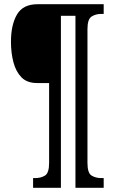

<svg xmlns="http://www.w3.org/2000/svg" viewBox="-20 -780 544 911"><path d="M137 111V65H147Q174 65 193.5 53Q213 41 213 -7V-386H156Q108 -386 81.5 -413.5Q55 -441 43.5 -485.5Q32 -530 32 -582Q32 -662 60.5 -711Q89 -760 158 -760H472V-714H461Q434 -714 414.5 -701.5Q395 -689 395 -642V-7Q395 41 414.5 53Q434 65 461 65H472V111H338V-705H269V111Z"/></svg>

Font: Noto Serif Ethiopic ExtraCondensed SemiBold
Style: Regular
Weight: 600
Width: 2
Designer: Monotype Design Team
Foundry: Monotype Imaging Inc.
Version: Version 2.102; ttfautohint (v1.8.4.7-5d5b)